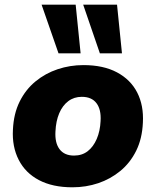

<svg xmlns="http://www.w3.org/2000/svg" viewBox="-20 -786 663 817"><path d="M288 11Q204 11 146 -19.5Q88 -50 59.5 -106Q31 -162 35 -234Q38 -302 63.5 -353.5Q89 -405 131 -439.5Q173 -474 225.5 -491.5Q278 -509 335 -509Q420 -509 478 -478Q536 -447 564 -392Q592 -337 588 -264Q585 -196 559.5 -144.5Q534 -93 492 -58.5Q450 -24 398 -6.5Q346 11 288 11ZM295 -124Q329 -124 353 -142.5Q377 -161 391.5 -194.5Q406 -228 408 -271Q411 -320 390.5 -347Q370 -374 328 -374Q295 -374 270.5 -355.5Q246 -337 232 -304Q218 -271 216 -227Q213 -178 233.5 -151Q254 -124 295 -124ZM405 -559 334 -766H478L499 -559ZM229 -559 157 -766H302L323 -559Z"/></svg>

Font: Nunito Sans 10pt Black
Style: Italic
Weight: 900
Italic angle: -9°
Designer: Vernon Adams
Foundry: Vernon Adams
Version: Version 3.101;gftools[0.9.27]